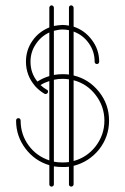

<svg xmlns="http://www.w3.org/2000/svg" viewBox="-20 -628 471 722"><path d="M173.8 -607.9C171.4 -607.9 169.4 -606.9 168 -605C166 -603 165.5 -601.1 165.5 -599.1V-524.9C139.2 -514.2 117.7 -497.6 101.6 -474.1C85.4 -450.7 77.6 -424.8 77.6 -396C77.6 -361.8 88.9 -331.5 111.3 -305.2C111.3 -305.2 112.3 -304.2 113.8 -302.2C124 -291.5 135.3 -282.2 147.5 -275.4C148.4 -274.9 149.9 -274.4 151.9 -274.4C153.8 -274.4 155.8 -275.4 157.7 -276.9C159.7 -278.8 160.6 -280.8 160.6 -283.2C160.6 -287.1 159.2 -289.6 156.2 -290.5C147.5 -295.4 139.6 -301.3 132.3 -308.1C142.1 -314.5 153.3 -319.3 165.5 -323.2V-24.9C133.3 -35.6 107.4 -54.2 87.4 -81.5C67.4 -108.9 57.6 -140.1 57.6 -174.3V-174.8C57.6 -177.2 56.6 -179.2 55.2 -181.2C53.2 -183.1 51.3 -183.6 48.8 -183.6C46.4 -183.6 44.4 -183.1 43 -181.2C41 -179.2 40.5 -177.2 40.5 -174.8V-174.3C40.5 -135.3 52.2 -100.6 75.7 -69.3C99.1 -38.6 128.9 -17.6 165.5 -6.8V65.4C165.5 67.4 166 69.3 168 71.3C169.4 72.8 171.4 73.7 173.8 73.7C176.3 73.7 178.2 72.8 180.2 71.3C181.6 69.3 182.6 67.4 182.6 65.4V-2.4C193.8 -0.5 204.6 0 215.3 0C224.1 0 231.9 0 239.3 -1V65.4C239.3 67.4 239.7 69.3 241.7 71.3C243.7 72.8 245.6 73.7 248 73.7C250 73.7 252 72.8 253.9 71.3C255.9 69.3 256.8 67.4 256.8 65.4V-4.4C295.4 -14.2 327.1 -34.7 352.5 -65.9C377.4 -97.7 390.1 -133.8 390.1 -174.3C390.1 -215.3 377.4 -251.5 352.5 -282.7C327.1 -314.5 295.4 -335 256.8 -344.2V-509.3C280.3 -500.5 299.3 -486.3 314 -465.3C328.6 -444.8 335.9 -421.9 335.9 -396C335.9 -393.6 336.4 -391.6 338.4 -389.6C339.8 -388.2 341.8 -387.2 344.2 -387.2C346.7 -387.2 348.6 -388.2 350.6 -389.6C352.1 -391.6 353 -393.6 353 -396C353 -426.3 343.8 -453.6 325.7 -477.5C307.6 -502 284.7 -518.6 256.8 -527.8V-599.1C256.8 -601.1 255.9 -603 253.9 -605C252 -606.9 250 -607.9 248 -607.9H247.6C245.1 -607.9 243.2 -606.9 241.7 -605.5C239.7 -603.5 239.3 -601.6 239.3 -599.1V-531.7C230.5 -533.2 222.2 -534.2 215.3 -534.2C203.6 -533.7 192.9 -532.2 182.6 -530.3V-599.1C182.6 -601.1 181.6 -603 180.2 -605C178.2 -606.9 176.3 -607.9 173.8 -607.9ZM215.3 -517.1C223.1 -517.1 231.4 -516.1 239.3 -514.6V-347.7C231.9 -348.6 224.1 -349.1 215.3 -349.1C204.6 -349.1 193.8 -348.1 182.6 -346.2V-512.2C194.3 -515.1 205.1 -517.1 215.3 -517.1ZM165.5 -505.9V-341.8C149.9 -337.4 135.3 -330.6 120.6 -321.3C103 -342.8 94.7 -367.7 94.7 -396C94.7 -419.9 101.1 -441.9 114.3 -461.4C127 -481 144 -496.1 165.5 -505.9ZM215.3 -331.5C222.2 -331.5 230.5 -331.1 239.3 -329.6V-18.6C231.9 -17.6 224.1 -17.1 215.3 -17.1C202.6 -17.1 191.9 -18.1 182.6 -20V-328.1C193.4 -330.6 204.1 -331.5 215.3 -331.5ZM256.8 -326.2C290.5 -317.4 318.4 -298.8 339.8 -270.5C361.3 -242.7 372.6 -210.4 372.6 -174.3C372.6 -138.2 361.3 -106.4 339.8 -78.1C318.4 -50.3 290.5 -31.7 256.8 -22.5Z"/></svg>

Font: Mill
Style: Thin
Weight: 100
Version: Version 001.000